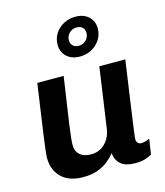

<svg xmlns="http://www.w3.org/2000/svg" viewBox="-117 -874 834 972"><g transform="rotate(-15 300.0 -387.5)"><path d="M200 10Q125 10 85.5 -29Q46 -68 46 -131Q46 -144 49.5 -174Q53 -204 59.5 -250.5Q66 -297 75.5 -362.5Q85 -428 97 -511H235Q223 -430 214 -369.5Q205 -309 199 -267Q193 -225 190.5 -199.5Q188 -174 188 -161Q188 -128 209 -109.5Q230 -91 267 -91Q312 -91 341.5 -121.5Q371 -152 377 -198L422 -511H558Q548 -440 538 -371Q528 -302 520 -245Q512 -188 507 -151.5Q502 -115 502 -107Q502 -94 509.5 -87Q517 -80 527 -80Q546 -80 571 -92L559 -12Q543 -2 522 4Q501 10 472 10Q421 10 396.5 -11.5Q372 -33 368 -70Q355 -53 332.5 -34Q310 -15 277 -2.5Q244 10 200 10ZM341 -584Q298 -584 272 -608Q246 -632 246 -670Q246 -703 262.5 -729Q279 -755 307.5 -770Q336 -785 369 -785Q412 -785 438 -761Q464 -737 464 -699Q464 -666 447 -640Q430 -614 402.5 -599Q375 -584 341 -584ZM348 -638Q371 -638 387 -653.5Q403 -669 403 -692Q403 -710 391.5 -720.5Q380 -731 361 -731Q339 -731 323 -715.5Q307 -700 307 -677Q307 -659 319 -648.5Q331 -638 348 -638Z"/></g></svg>

Font: Chivo Mono Medium SemiBold
Style: Italic
Weight: 600
Italic angle: -8.05°
Monospace: yes
Version: Version 1.008